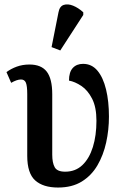

<svg xmlns="http://www.w3.org/2000/svg" viewBox="-20 -830 552 860"><path d="M240 10Q173 10 137.5 -22Q102 -54 102 -132V-409Q102 -445 96 -459.5Q90 -474 74 -474Q56 -474 30 -459L9 -507Q29 -522 55 -531.5Q81 -541 112 -541Q165 -541 189.5 -509Q214 -477 214 -408V-137Q214 -101 225 -81Q236 -61 272 -61Q318 -61 349 -90.5Q380 -120 396 -171.5Q412 -223 412 -289Q412 -350 392.5 -388Q373 -426 344.5 -445Q316 -464 289 -469Q289 -507 306 -525.5Q323 -544 352 -544Q391 -544 416.5 -513.5Q442 -483 455 -429.5Q468 -376 468 -308Q468 -248 455.5 -191.5Q443 -135 416.5 -89.5Q390 -44 346.5 -17Q303 10 240 10ZM250 -604 211 -619 242 -775Q247 -802 265.5 -808Q284 -814 307.5 -804.5Q331 -795 353 -775V-763Z"/></svg>

Font: Noto Serif ExtraCondensed SemiBold
Style: Regular
Weight: 600
Width: 2
Designer: Monotype Design Team
Foundry: Monotype Imaging Inc.
Version: Version 2.015; ttfautohint (v1.8.4.7-5d5b)